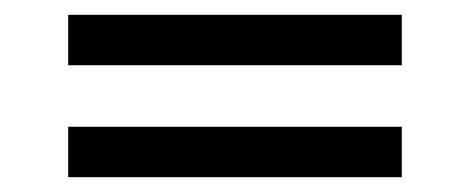

<svg xmlns="http://www.w3.org/2000/svg" viewBox="-20 -455 610 259"><path d="M72 -367H522V-435H72ZM72 -216H522V-284H72Z"/></svg>

Font: Fixel Display
Style: Italic
Weight: 400
Italic angle: -10°
Designer: AlfaBravo + MacPaw
Foundry: Kyrylo Tkachov, Marchela Mozhyna, Serhii Makarenko, Maria Weinstein, Zakhar Kryvoshyya
Version: Version 1.210;Glyphs 3.2 (3217)